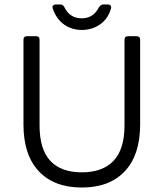

<svg xmlns="http://www.w3.org/2000/svg" viewBox="-20 -829 732 859"><path d="M346 10Q222 10 153.5 -63Q85 -136 85 -272V-651Q85 -667 101 -667H141Q157 -667 157 -651V-268Q157 -161 205 -109.5Q253 -58 346 -58Q439 -58 488 -109.5Q537 -161 537 -268V-651Q537 -667 553 -667H591Q607 -667 607 -651V-272Q607 -136 538.5 -63Q470 10 346 10ZM346 -695Q301 -695 266.5 -719.5Q232 -744 216 -791Q213 -799 217.5 -804Q222 -809 230 -809H250Q262 -809 268 -797Q292 -747 346 -747Q398 -747 423 -797Q431 -809 442 -809H463Q471 -809 475 -803.5Q479 -798 476 -789Q462 -743 426.5 -719Q391 -695 346 -695Z"/></svg>

Font: Pitagon Sans
Style: Regular
Weight: 400
Designer: Travis Tran
Foundry: Pitagon
Version: Version 1.001; ttfautohint (v1.8.4.7-5d5b);gftools[0.9.26]